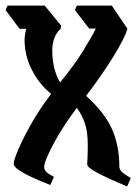

<svg xmlns="http://www.w3.org/2000/svg" viewBox="-25 -659 489 687"><path d="M155 3Q102 -18 73.5 -32.5Q45 -47 34.5 -56.5Q24 -66 24 -73Q24 -86 41 -125.5Q58 -165 88 -218Q118 -271 158 -323Q113 -360 88 -411Q63 -462 63 -515Q63 -536 69 -556H45L-5 -623L2 -639H135L194 -567L192 -556Q162 -529 162 -478Q162 -447 168.5 -418.5Q175 -390 190 -364Q240 -425 270.5 -474Q301 -523 318 -557H294L243 -623L250 -639H375L431 -556Q421 -522 381 -457Q341 -392 283 -316Q350 -256 376 -196.5Q402 -137 402 -64Q402 -53 410.5 -44.5Q419 -36 443 -22L430 8Q360 -21 323.5 -40.5Q287 -60 287 -71Q287 -79 288 -92.5Q289 -106 289 -141Q289 -190 278 -220Q267 -250 250 -273Q213 -224 186.5 -179.5Q160 -135 146.5 -104Q133 -73 133 -63Q133 -51 141 -43.5Q149 -36 168 -26Z"/></svg>

Font: Jaini Purva
Style: Regular
Weight: 400
Designer: Maithili Shingre, Girish Dalvi (Devanagari), Taresh Vohra (Latin)
Foundry: Ek Type
Version: Version 2.000; ttfautohint (v1.8.4.7-5d5b)